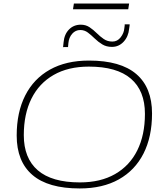

<svg xmlns="http://www.w3.org/2000/svg" viewBox="-20 -1051 928 1081"><path d="M429 10Q251 10 162.5 -66Q74 -142 74 -288Q74 -419 122 -513.5Q170 -608 261 -659Q352 -710 481 -710Q659 -710 747.5 -634Q836 -558 836 -412Q836 -281 788 -186.5Q740 -92 649 -41Q558 10 429 10ZM430 -24Q546 -24 628 -71Q710 -118 753 -204.5Q796 -291 796 -410Q796 -540 717 -608Q638 -676 480 -676Q364 -676 282 -629Q200 -582 157 -495.5Q114 -409 114 -290Q114 -160 193 -92Q272 -24 430 -24ZM336 -786Q336 -788 335.5 -784.5Q335 -781 334.5 -779.5Q334 -778 335 -784.5Q336 -791 338 -813Q342 -858 368.5 -885Q395 -912 435 -912Q463 -912 484.5 -897.5Q506 -883 524.5 -864.5Q543 -846 564 -831.5Q585 -817 613 -817Q641 -817 659.5 -841Q678 -865 680 -892Q682 -905 682 -907.5Q682 -910 682 -914H710Q710 -909 709.5 -906Q709 -903 707 -889Q703 -845 676 -816Q649 -787 610 -787Q579 -787 556 -801Q533 -815 513.5 -834Q494 -853 475 -867.5Q456 -882 432 -882Q405 -882 386.5 -861Q368 -840 365 -808Q363 -794 363 -786Q363 -788 362.5 -783Q362 -778 361.5 -776.5Q361 -775 363 -786ZM391 -999 396 -1031H707L702 -999Z"/></svg>

Font: Georama Extended ExtraLight
Style: Italic
Weight: 200
Width: 7
Italic angle: -9°
Designer: Jean-Baptiste Levee
Foundry: Production Type
Version: Version 1.000